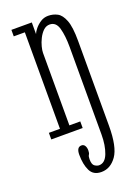

<svg xmlns="http://www.w3.org/2000/svg" viewBox="-142 -587 620 862"><g transform="rotate(-20 168.0 -155.5)"><path d="M189 214.5Q150.5 214.5 135.8 184.2Q121 154 121 107.5Q121 71.5 144.5 71.5Q155 71.5 160.5 80.5Q166 89.5 166 103Q166 116.5 161.8 122.2Q157.5 128 157.5 142.5Q157.5 168 168.5 175.2Q179.5 182.5 189 182.5Q217.5 182.5 231.8 145.2Q246 108 246 56.5V-362Q246 -415.5 236 -451.5Q226 -487.5 195.5 -487.5Q178.5 -487.5 165.2 -474.8Q152 -462 142.8 -443.5Q133.5 -425 129 -407Q124.5 -389 124.5 -378V-31.5H176.5V0H26.5V-31.5H79.5V-492.5H26.5V-523.5H124V-468Q127.5 -478 138.8 -491.8Q150 -505.5 166.2 -516Q182.5 -526.5 202.5 -526.5Q226 -526.5 246 -516Q266 -505.5 278.5 -473.2Q291 -441 291 -375V31Q291 131.5 261.8 173Q232.5 214.5 189 214.5Z"/></g></svg>

Font: Imbue 10pt ExtraLight
Style: Regular
Weight: 200
Designer: Tyler Finck
Foundry: Etcetera Type Company
Version: Version 1.102; ttfautohint (v1.8.3)